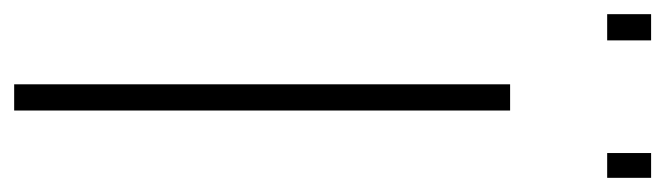

<svg xmlns="http://www.w3.org/2000/svg" viewBox="-361 -585 939 271"><g transform="rotate(90 108.5 -449.5)"><path d="M0 0ZM92 -700H129V0H92ZM-7 -899H30V-837H-7ZM189 -899H224V-837H189Z"/></g></svg>

Font: Cairo ExtraLight
Style: Regular
Weight: 250
Designer: Mohamed Gaber, the designers of Titillium
Foundry: Kief Type Foundry
Version: Version 2.009; ttfautohint (v1.5.33-1714) -l 8 -r 50 -G 200 